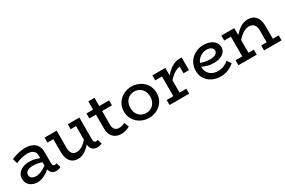

<svg xmlns="http://www.w3.org/2000/svg" viewBox="94 -1615 3919 2642"><g transform="rotate(-30 2053.5 -294.0)"><path d="M510 8Q481 8 458 -6.5Q435 -21 421.5 -49Q408 -77 408 -116V-301Q408 -337 391 -358.5Q374 -380 346.5 -390Q319 -400 285 -400Q240 -400 193 -388Q146 -376 98 -356L77 -433Q131 -456 187 -469.5Q243 -483 297 -483Q361 -483 407 -462Q453 -441 477.5 -400Q502 -359 502 -297V-124Q502 -98 511 -86.5Q520 -75 536 -75Q545 -75 553 -78Q561 -81 567 -83L588 -12Q577 -5 556.5 1.5Q536 8 510 8ZM214 14Q170 14 132 -3Q94 -20 71.5 -53.5Q49 -87 49 -136Q49 -186 77.5 -220.5Q106 -255 151 -272.5Q196 -290 247 -290Q306 -290 350 -276.5Q394 -263 441 -243V-179Q388 -202 344.5 -209.5Q301 -217 264 -217Q233 -218 206.5 -209Q180 -200 163 -183Q146 -166 146 -139Q146 -116 159 -100Q172 -84 193.5 -76.5Q215 -69 239 -69Q265 -69 298 -79.5Q331 -90 367.5 -112Q404 -134 441 -167L439 -99Q405 -65 367.5 -39.5Q330 -14 291.5 0Q253 14 214 14Z M858 14Q819 14 789 1Q759 -12 738 -38Q717 -64 706 -102.5Q695 -141 695 -192V-471H793V-195Q793 -169 798.5 -147.5Q804 -126 815.5 -110Q827 -94 846 -85.5Q865 -77 892 -77Q917 -77 943 -88Q969 -99 996 -119Q1023 -139 1050 -168.5Q1077 -198 1103 -234V-155Q1073 -115 1043.5 -84Q1014 -53 984 -31Q954 -9 923 2.5Q892 14 858 14ZM601 -392V-471H773V-392ZM1166 10Q1133 10 1108 -4Q1083 -18 1069.5 -45.5Q1056 -73 1056 -113V-471H1154V-121Q1154 -95 1163.5 -83.5Q1173 -72 1188 -72Q1198 -72 1205 -74Q1212 -76 1219 -80L1241 -9Q1228 -2 1208.5 4Q1189 10 1166 10ZM970 -392V-471H1140V-392Z M1540 14Q1491 14 1452.5 -8Q1414 -30 1393 -71.5Q1372 -113 1372 -174V-602H1470V-173Q1470 -138 1481.5 -116Q1493 -94 1512.5 -83.5Q1532 -73 1555 -73Q1583 -73 1607 -80Q1631 -87 1651 -98L1681 -24Q1656 -9 1621 2.5Q1586 14 1540 14ZM1267 -392V-471H1626V-392Z M1986 14Q1934 14 1887.5 -3.5Q1841 -21 1804.5 -53.5Q1768 -86 1747 -131.5Q1726 -177 1726 -234Q1726 -291 1747 -337Q1768 -383 1804.5 -415.5Q1841 -448 1887.5 -465.5Q1934 -483 1986 -483Q2036 -483 2083 -465.5Q2130 -448 2166.5 -415.5Q2203 -383 2224 -337Q2245 -291 2245 -234Q2245 -177 2224.5 -131.5Q2204 -86 2168 -53.5Q2132 -21 2085 -3.5Q2038 14 1986 14ZM1986 -64Q2031 -64 2066 -85Q2101 -106 2122 -144Q2143 -182 2143 -234Q2143 -286 2122 -324Q2101 -362 2066 -383Q2031 -404 1986 -404Q1941 -404 1905 -383Q1869 -362 1848.5 -324Q1828 -286 1828 -234Q1828 -182 1848.5 -144Q1869 -106 1905 -85Q1941 -64 1986 -64Z M2488 -236V-314Q2525 -363 2567 -401.5Q2609 -440 2654 -461.5Q2699 -483 2744 -483H2786V-282H2700V-386Q2669 -386 2634 -368Q2599 -350 2562 -316.5Q2525 -283 2488 -236ZM2315 0V-79H2627V0ZM2421 -22V-471H2520V-22ZM2315 -392V-471H2514V-392Z M3123 14Q3074 14 3027.5 -1.5Q2981 -17 2943.5 -47Q2906 -77 2884 -121.5Q2862 -166 2862 -224Q2862 -286 2884.5 -334Q2907 -382 2945 -415Q2983 -448 3030 -465.5Q3077 -483 3127 -483Q3187 -483 3233 -464.5Q3279 -446 3305.5 -412.5Q3332 -379 3332 -334Q3332 -288 3304.5 -257Q3277 -226 3233 -210.5Q3189 -195 3140 -195Q3079 -195 3030.5 -209.5Q2982 -224 2936 -245L2935 -305Q2988 -282 3032.5 -273Q3077 -264 3119 -264Q3151 -264 3176.5 -272Q3202 -280 3218 -296Q3234 -312 3234 -334Q3234 -366 3206 -385.5Q3178 -405 3134 -405Q3101 -405 3069.5 -392.5Q3038 -380 3012.5 -357Q2987 -334 2971.5 -301.5Q2956 -269 2956 -227Q2956 -178 2980 -142.5Q3004 -107 3042.5 -88.5Q3081 -70 3126 -70Q3182 -70 3224.5 -88.5Q3267 -107 3300 -135L3342 -70Q3314 -46 3281.5 -27Q3249 -8 3209.5 3Q3170 14 3123 14Z M3904 0V-274Q3904 -301 3897 -322.5Q3890 -344 3876.5 -359.5Q3863 -375 3843.5 -383Q3824 -391 3798 -391Q3771 -391 3743.5 -380.5Q3716 -370 3688 -349.5Q3660 -329 3632.5 -300.5Q3605 -272 3577 -236V-316Q3609 -355 3639.5 -386Q3670 -417 3700.5 -439Q3731 -461 3763.5 -472Q3796 -483 3832 -483Q3873 -483 3904.5 -470.5Q3936 -458 3957.5 -432Q3979 -406 3990.5 -367.5Q4002 -329 4002 -277V0ZM3410 0V-79H3701V0ZM3516 0V-471H3615V0ZM3410 -392V-471H3594V-392ZM3817 0V-79H4095V0Z"/></g></svg>

Font: BioRhyme ExtraBold
Style: Regular
Weight: 400
Version: Version 1.600;gftools[0.9.33]